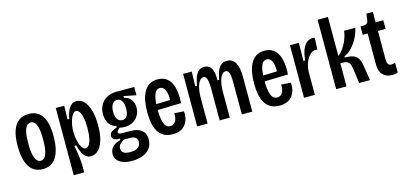

<svg xmlns="http://www.w3.org/2000/svg" viewBox="-71 -1201 3953 1864"><g transform="rotate(-15 1906.0 -269.0)"><path d="M216 13Q155 13 115 -20Q75 -53 55.5 -115.5Q36 -178 36 -266Q36 -360 57 -420.5Q78 -481 118.5 -511Q159 -541 218 -541Q277 -541 317 -511.5Q357 -482 377.5 -422Q398 -362 398 -269Q398 -176 377 -113Q356 -50 315.5 -18.5Q275 13 216 13ZM217 -71Q241 -71 258 -92Q275 -113 283.5 -156Q292 -199 292 -265Q292 -334 283 -376Q274 -418 257 -437Q240 -456 217 -456Q194 -456 177 -437Q160 -418 151 -376Q142 -334 142 -264Q142 -166 161 -118.5Q180 -71 217 -71Z M489 147V-253V-528H574L571 -391H588Q594 -428 607 -462Q620 -496 642.5 -518.5Q665 -541 700 -541Q739 -541 771.5 -509.5Q804 -478 823.5 -416Q843 -354 843 -261Q843 -166 823 -105.5Q803 -45 771 -16Q739 13 700 13Q670 13 648 -4.5Q626 -22 612 -53.5Q598 -85 587 -126H569Q576 -89 581.5 -52.5Q587 -16 590.5 15Q594 46 594 67V147ZM669 -75Q686 -75 701.5 -93.5Q717 -112 726.5 -153.5Q736 -195 736 -263Q736 -330 726.5 -371Q717 -412 702 -430.5Q687 -449 671 -449Q654 -449 639.5 -431.5Q625 -414 615 -386Q605 -358 599.5 -326Q594 -294 594 -265V-251Q594 -234 597 -211.5Q600 -189 605.5 -165Q611 -141 620 -121Q629 -101 641.5 -88Q654 -75 669 -75Z M1073 160Q1020 160 982.5 146Q945 132 925.5 106.5Q906 81 906 48Q906 5 935 -24.5Q964 -54 1014 -65V-80Q980 -78 958.5 -89.5Q937 -101 937 -126Q937 -152 958 -167.5Q979 -183 1012 -193V-209Q966 -216 941 -256Q916 -296 916 -350Q916 -403 938 -442.5Q960 -482 1001 -505Q1042 -528 1097 -528H1278V-445L1154 -470V-453Q1205 -440 1226.5 -407Q1248 -374 1248 -331Q1248 -289 1228.5 -253.5Q1209 -218 1173 -197.5Q1137 -177 1088 -177Q1079 -177 1064.5 -178.5Q1050 -180 1037 -183Q1021 -168 1015 -158.5Q1009 -149 1009 -143Q1009 -135 1016 -131Q1023 -127 1035.5 -126Q1048 -125 1065 -125H1122Q1136 -125 1162.5 -123Q1189 -121 1216.5 -109.5Q1244 -98 1263 -72.5Q1282 -47 1282 -1Q1282 54 1254 90Q1226 126 1178.5 143Q1131 160 1073 160ZM1077 73Q1115 73 1138 63Q1161 53 1172 35.5Q1183 18 1183 -3Q1183 -24 1174 -36Q1165 -48 1151.5 -53.5Q1138 -59 1123.5 -60Q1109 -61 1099 -61H1050Q1020 -45 1005 -27.5Q990 -10 990 14Q990 35 1000.5 48Q1011 61 1031 67Q1051 73 1077 73ZM1084 -247Q1116 -247 1132 -274Q1148 -301 1148 -347Q1148 -394 1131.5 -422Q1115 -450 1084 -450Q1051 -450 1034 -421Q1017 -392 1017 -347Q1017 -317 1024.5 -294.5Q1032 -272 1047.5 -259.5Q1063 -247 1084 -247Z M1522 12Q1467 12 1430.5 -9.5Q1394 -31 1373.5 -68.5Q1353 -106 1344.5 -154.5Q1336 -203 1336 -256Q1336 -311 1344 -361.5Q1352 -412 1372 -452.5Q1392 -493 1427 -517Q1462 -541 1515 -541Q1564 -541 1597 -519.5Q1630 -498 1649 -460Q1668 -422 1674.5 -370.5Q1681 -319 1677 -259L1414 -252V-311L1599 -316L1581 -291Q1584 -347 1576.5 -383Q1569 -419 1553.5 -436.5Q1538 -454 1514 -454Q1488 -454 1472 -432.5Q1456 -411 1448 -368.5Q1440 -326 1440 -264Q1440 -170 1458 -120Q1476 -70 1520 -70Q1536 -70 1549 -77Q1562 -84 1571 -98Q1580 -112 1584.5 -133Q1589 -154 1587 -181L1683 -175Q1687 -146 1681 -113Q1675 -80 1657 -51.5Q1639 -23 1606 -5.5Q1573 12 1522 12Z M1769 0V-350V-528H1856L1852 -382H1869Q1879 -439 1894 -474Q1909 -509 1931.5 -525Q1954 -541 1983 -541Q2018 -541 2038.5 -521.5Q2059 -502 2068 -466.5Q2077 -431 2074 -382H2092Q2102 -439 2118 -474Q2134 -509 2157 -525Q2180 -541 2211 -541Q2240 -541 2261 -528Q2282 -515 2296 -490.5Q2310 -466 2316.5 -430Q2323 -394 2323 -346V0H2218V-323Q2218 -365 2213.5 -392.5Q2209 -420 2199.5 -433Q2190 -446 2173 -446Q2152 -446 2135 -424.5Q2118 -403 2108.5 -365.5Q2099 -328 2097 -278V0H1995V-321Q1995 -364 1990.5 -391.5Q1986 -419 1977 -432.5Q1968 -446 1951 -446Q1930 -446 1913 -425Q1896 -404 1886 -366Q1876 -328 1874 -278V0Z M2596 12Q2541 12 2504.5 -9.5Q2468 -31 2447.5 -68.5Q2427 -106 2418.5 -154.5Q2410 -203 2410 -256Q2410 -311 2418 -361.5Q2426 -412 2446 -452.5Q2466 -493 2501 -517Q2536 -541 2589 -541Q2638 -541 2671 -519.5Q2704 -498 2723 -460Q2742 -422 2748.5 -370.5Q2755 -319 2751 -259L2488 -252V-311L2673 -316L2655 -291Q2658 -347 2650.5 -383Q2643 -419 2627.5 -436.5Q2612 -454 2588 -454Q2562 -454 2546 -432.5Q2530 -411 2522 -368.5Q2514 -326 2514 -264Q2514 -170 2532 -120Q2550 -70 2594 -70Q2610 -70 2623 -77Q2636 -84 2645 -98Q2654 -112 2658.5 -133Q2663 -154 2661 -181L2757 -175Q2761 -146 2755 -113Q2749 -80 2731 -51.5Q2713 -23 2680 -5.5Q2647 12 2596 12Z M2843 0V-314V-528H2932L2930 -347H2948Q2953 -411 2970 -453.5Q2987 -496 3013.5 -517.5Q3040 -539 3071 -539Q3077 -539 3082.5 -538.5Q3088 -538 3094 -536L3089 -418Q3085 -419 3079.5 -419.5Q3074 -420 3070 -420Q3042 -420 3016.5 -396.5Q2991 -373 2973 -331Q2955 -289 2952 -233V0Z M3166 0V-698H3270V-305Q3300 -329 3321 -359Q3342 -389 3356 -420Q3370 -451 3377.5 -479Q3385 -507 3387 -528H3500Q3493 -496 3478.5 -460.5Q3464 -425 3442.5 -392Q3421 -359 3392.5 -331Q3364 -303 3326 -287V-275Q3359 -275 3385.5 -270.5Q3412 -266 3431.5 -253Q3451 -240 3464 -214.5Q3477 -189 3483 -148L3506 0H3397L3382 -111Q3377 -157 3369.5 -183Q3362 -209 3345 -220.5Q3328 -232 3294 -232H3270V0Z M3729 8Q3668 8 3634.5 -27.5Q3601 -63 3601 -138V-443H3552V-527H3574Q3603 -527 3615.5 -537Q3628 -547 3631 -570L3639 -633H3704V-528H3781V-441H3704V-156Q3704 -124 3714 -108Q3724 -92 3746 -92Q3752 -92 3762 -94.5Q3772 -97 3785 -100V0Q3769 4 3755.5 6Q3742 8 3729 8Z"/></g></svg>

Font: Bricolage Grotesque 24pt Condensed Medium
Style: Regular
Weight: 500
Width: 3
Designer: Mathieu Triay
Foundry: Atelier Triay
Version: Version 1.001;gftools[0.9.33.dev8+g029e19f]